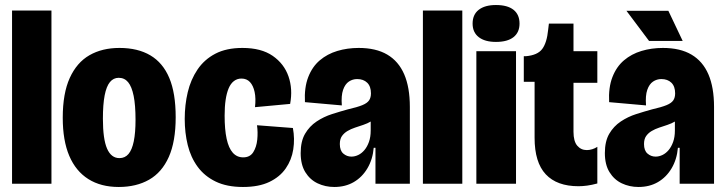

<svg xmlns="http://www.w3.org/2000/svg" viewBox="-20 -732 2889 765"><path d="M28 0V-690H185V0Z M453 13Q382 13 332 -18.5Q282 -50 256 -111Q230 -172 230 -263Q230 -360 258 -421.5Q286 -483 336.5 -512Q387 -541 456 -541Q529 -541 579 -511.5Q629 -482 654.5 -421.5Q680 -361 680 -265Q680 -168 652.5 -106.5Q625 -45 574 -16Q523 13 453 13ZM456 -102Q478 -102 492 -118.5Q506 -135 513 -169Q520 -203 520 -255Q520 -313 512.5 -350Q505 -387 490.5 -404.5Q476 -422 453 -422Q432 -422 418 -405Q404 -388 397 -352Q390 -316 390 -259Q390 -178 406.5 -140Q423 -102 456 -102Z M948 13Q884 13 839.5 -8.5Q795 -30 767.5 -67.5Q740 -105 728 -154Q716 -203 716 -258Q716 -314 728 -364.5Q740 -415 767 -455Q794 -495 838 -518Q882 -541 946 -541Q1021 -541 1066.5 -509.5Q1112 -478 1129.5 -427.5Q1147 -377 1136 -318L996 -305Q1000 -340 994.5 -365.5Q989 -391 976 -405Q963 -419 942 -419Q925 -419 912 -409Q899 -399 891 -380Q883 -361 879 -334Q875 -307 875 -271Q875 -216 883 -179Q891 -142 907.5 -123.5Q924 -105 949 -105Q976 -105 989 -125.5Q1002 -146 1005 -175.5Q1008 -205 1004 -233L1147 -222Q1155 -179 1148.5 -137Q1142 -95 1118.5 -61Q1095 -27 1053 -7Q1011 13 948 13Z M1312 13Q1276 13 1245.5 -1.5Q1215 -16 1196.5 -46Q1178 -76 1178 -122Q1178 -169 1195.5 -199Q1213 -229 1241.5 -248Q1270 -267 1303 -277.5Q1336 -288 1365 -296Q1404 -305 1423.5 -313Q1443 -321 1450.5 -332Q1458 -343 1458 -360Q1458 -388 1443 -402.5Q1428 -417 1403 -417Q1385 -417 1370 -407Q1355 -397 1347 -374Q1339 -351 1342 -312L1195 -325Q1192 -383 1208 -424.5Q1224 -466 1254 -491.5Q1284 -517 1324 -529Q1364 -541 1409 -541Q1478 -541 1523 -514.5Q1568 -488 1590.5 -436Q1613 -384 1613 -306V-196Q1613 -163 1613 -130.5Q1613 -98 1613 -65.5Q1613 -33 1613 0H1476Q1476 -35 1476 -70.5Q1476 -106 1476 -143H1469Q1465 -97 1444 -61.5Q1423 -26 1389.5 -6.5Q1356 13 1312 13ZM1380 -108Q1394 -108 1407.5 -114.5Q1421 -121 1432 -134Q1443 -147 1450 -166.5Q1457 -186 1457 -212V-260L1481 -269Q1473 -257 1458.5 -248.5Q1444 -240 1427.5 -234.5Q1411 -229 1394.5 -223.5Q1378 -218 1364.5 -210Q1351 -202 1342.5 -190Q1334 -178 1334 -158Q1334 -132 1348 -120Q1362 -108 1380 -108Z M1665 0V-690H1822V0Z M1878 0V-528H2036V0ZM1956 -565Q1912 -565 1887.5 -584Q1863 -603 1863 -638Q1863 -674 1887.5 -693Q1912 -712 1956 -712Q2002 -712 2026 -693Q2050 -674 2050 -638Q2050 -603 2026 -584Q2002 -565 1956 -565Z M2285 10Q2199 10 2154.5 -37.5Q2110 -85 2110 -183V-406H2067V-508H2075Q2122 -512 2140.5 -537Q2159 -562 2164 -613L2167 -638H2265V-528H2360V-402H2265V-207Q2265 -169 2280 -151.5Q2295 -134 2318 -134Q2329 -134 2340 -137.5Q2351 -141 2360 -147V-1Q2338 5 2319.5 7.5Q2301 10 2285 10Z M2524 13Q2488 13 2457.5 -1.5Q2427 -16 2408.5 -46Q2390 -76 2390 -122Q2390 -169 2407.5 -199Q2425 -229 2453.5 -248Q2482 -267 2515 -277.5Q2548 -288 2577 -296Q2616 -305 2635.5 -313Q2655 -321 2662.5 -332Q2670 -343 2670 -360Q2670 -388 2655 -402.5Q2640 -417 2615 -417Q2597 -417 2582 -407Q2567 -397 2559 -374Q2551 -351 2554 -312L2407 -325Q2404 -383 2420 -424.5Q2436 -466 2466 -491.5Q2496 -517 2536 -529Q2576 -541 2621 -541Q2690 -541 2735 -514.5Q2780 -488 2802.5 -436Q2825 -384 2825 -306V-196Q2825 -163 2825 -130.5Q2825 -98 2825 -65.5Q2825 -33 2825 0H2688Q2688 -35 2688 -70.5Q2688 -106 2688 -143H2681Q2677 -97 2656 -61.5Q2635 -26 2601.5 -6.5Q2568 13 2524 13ZM2592 -108Q2606 -108 2619.5 -114.5Q2633 -121 2644 -134Q2655 -147 2662 -166.5Q2669 -186 2669 -212V-260L2693 -269Q2685 -257 2670.5 -248.5Q2656 -240 2639.5 -234.5Q2623 -229 2606.5 -223.5Q2590 -218 2576.5 -210Q2563 -202 2554.5 -190Q2546 -178 2546 -158Q2546 -132 2560 -120Q2574 -108 2592 -108ZM2566 -569 2476 -689H2643L2700 -569Z"/></svg>

Font: Bricolage Grotesque 96pt ExtraBold SemiCondensed
Style: Regular
Weight: 800
Width: 4
Version: Version 1.001;gftools[0.9.33.dev8+g029e19f]